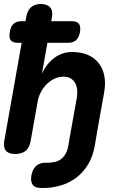

<svg xmlns="http://www.w3.org/2000/svg" viewBox="-20 -760 640 960"><path d="M68.8 -546Q43.5 -546 33.5 -558.9Q23.6 -571.9 29 -600Q33.4 -628.1 47.9 -641.1Q62.4 -654 87.7 -654H339.2Q364.5 -654 374.5 -641.1Q384.4 -628.1 380 -600Q374.6 -571.9 360.1 -558.9Q345.6 -546 320.3 -546ZM133.4 -56Q128 -22.5 108.7 -6.3Q89.4 10 55.9 10Q23.4 10 9.7 -6.3Q-4 -22.5 1.4 -56L111.4 -675.4Q116.8 -708.2 135.4 -724.1Q154 -740 183.7 -740Q214.4 -740 229.9 -724.1Q245.3 -708.2 239.9 -675.4L189.7 -391.8Q214.1 -443.3 253 -471.6Q291.8 -500 341.9 -500Q387.5 -500 421 -484.7Q454.4 -469.5 474.8 -442.7Q495.1 -416 501.9 -379.2Q508.7 -342.5 501 -299.5L457.6 -56Q452.2 -22.5 432.9 -6.3Q413.6 10 380.1 10Q347.6 10 333.9 -6.3Q320.2 -22.5 325.6 -56L364 -270.7Q367.6 -290.4 366 -309.3Q364.4 -328.3 356.7 -343.1Q349 -358 334.5 -367.2Q320 -376.5 297.2 -376.5Q273 -376.5 251.5 -366.1Q230 -355.7 213 -338.5Q196 -321.3 184.5 -299.6Q172.9 -277.9 168.9 -255.3ZM136.9 117.3Q142.3 86.8 160.1 70.2Q177.8 53.6 207.6 53.6H217.7Q236.8 53.6 253.8 49.8Q270.7 46.1 284.1 36.4Q297.6 26.7 307.4 9.7Q317.3 -7.2 321.9 -33.2L333.6 -100.3H465.6L453.9 -31.8Q444.5 22.6 420.1 62.6Q395.6 102.6 361 128.6Q326.3 154.7 283.5 167.4Q240.7 180 195 180H184.9Q155.1 180 143.5 163.9Q131.8 147.8 136.9 117.3Z"/></svg>

Font: Maple Mono
Style: Italic
Weight: 400
Italic angle: -10°
Monospace: yes
Designer: subframe7536
Version: Version 7.300